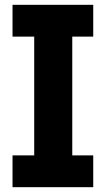

<svg xmlns="http://www.w3.org/2000/svg" viewBox="-20 -777 438 797"><path d="M32 0V-132H122V-625H32V-757H367V-625H280V-132H367V0Z"/></svg>

Font: Menbere
Style: Regular
Weight: 400
Designer: Aleme Tadesse
Foundry: Sorkin Type Co
Version: Version 1.000